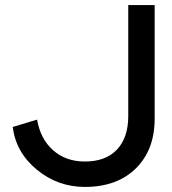

<svg xmlns="http://www.w3.org/2000/svg" viewBox="-20 -721 679 756"><path d="M485 -264V-701H589V-254Q589 -131 515 -58Q441 15 314 15Q208 15 125.5 -52.5Q43 -120 30 -221L126 -250Q139 -174 189 -129.5Q239 -85 314 -85Q396 -85 440.5 -132Q485 -179 485 -264Z"/></svg>

Font: Edgecutting Lite Sharp
Style: Medium
Weight: 500
Designer: RandomMaerks (Nguyen Gia Bao)
Version: Version 1.0